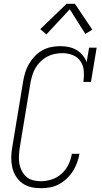

<svg xmlns="http://www.w3.org/2000/svg" viewBox="-20 -987 540 1015"><path d="M197 8Q169 8 143.5 2Q118 -4 97.5 -19Q77 -34 63.5 -56Q50 -78 44.5 -103.5Q39 -129 39.5 -156Q40 -183 45 -210L102 -555Q106 -579 113 -602.5Q120 -626 132.5 -648Q145 -670 163 -689Q181 -708 203 -720.5Q225 -733 249.5 -738Q274 -743 298 -743Q321 -743 343 -738.5Q365 -734 384 -723Q403 -712 417 -695Q431 -678 438 -658L451 -735H491L461 -554H421Q425 -583 423 -611.5Q421 -640 406 -662.5Q391 -685 365 -695.5Q339 -706 311 -706Q290 -706 269.5 -702Q249 -698 230 -688Q211 -678 195 -662.5Q179 -647 168 -628.5Q157 -610 151 -590Q145 -570 141 -549L84 -204Q81 -183 80 -161.5Q79 -140 82.5 -120.5Q86 -101 95.5 -83Q105 -65 120 -52Q135 -39 155 -34Q175 -29 197 -29Q225 -29 254 -38.5Q283 -48 306 -69Q329 -90 342 -117.5Q355 -145 360 -174H400Q396 -150 387.5 -127Q379 -104 365.5 -82.5Q352 -61 333 -43Q314 -25 291.5 -13Q269 -1 244.5 3.5Q220 8 197 8ZM225 -805 193 -833 332 -967H376L468 -830L431 -808L349 -938Z"/></svg>

Font: Iosevka Slab XLtObl
Style: Regular
Weight: 200
Italic angle: -9°
Monospace: yes
Designer: Belleve Invis
Foundry: Belleve Invis
Version: Version 11.1.1; ttfautohint (v1.8.3)